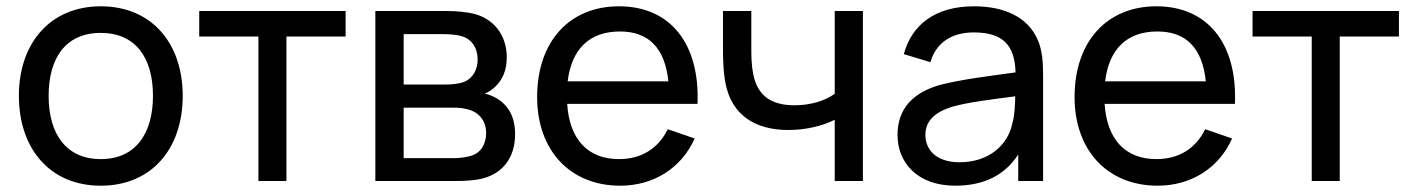

<svg xmlns="http://www.w3.org/2000/svg" viewBox="-20 -575 4490 610"><path d="M300 15C460.5 15 560.5 -101 560.5 -270.5C560.5 -437.5 462 -555 300 -555C141.5 -555 40 -440 40 -270.5C40 -103 138.5 15 300 15ZM300 -69.5C191 -69.5 134.5 -148.5 134.5 -270.5C134.5 -388.5 187 -470.5 300 -470.5C410.5 -470.5 466 -392 466 -270.5C466 -151.5 411.5 -69.5 300 -69.5Z M890 0V-459H1078V-540H613V-459H801V0Z M1428.5 0C1457.5 0 1491 -1.5 1517 -9C1579 -26.5 1616.5 -75.5 1616.5 -149C1616.5 -206.5 1593 -243 1555.5 -264C1544 -270.5 1531 -275.5 1520 -277.5C1531.5 -282 1544 -290 1554.5 -300.5C1576.5 -322 1590 -351.5 1590 -392.5C1590 -465 1547.5 -514 1490 -530C1464 -537 1429.5 -540 1402.5 -540H1172.5V0ZM1262.5 -466.5H1389C1396 -466.5 1428 -466.5 1450 -459C1481.5 -448.5 1497.5 -420 1497.5 -386C1497.5 -354.5 1483 -325.5 1453 -314.5C1437.5 -308.5 1414.5 -306.5 1396.5 -306.5H1262.5ZM1262.5 -233H1415.5C1427.5 -233 1445.5 -233 1460 -229C1498 -222 1524.5 -194.5 1524.5 -152C1524.5 -120 1509.5 -89 1475 -79.5C1459.5 -75 1437.5 -72.5 1423.5 -72.5H1262.5Z M2196 -245C2204 -437 2109 -555 1946.5 -555C1789.5 -555 1686.5 -443.5 1686.5 -266.5C1686.5 -97.5 1791 15 1950.5 15C2055 15 2144.5 -39.5 2187 -135L2101.5 -164.5C2071.5 -103 2017.5 -69.5 1946.5 -69.5C1847 -69.5 1789 -133 1782 -245ZM1949.5 -475C2041 -475 2092.5 -422.5 2103.5 -316.5H1783.5C1796 -419 1852.5 -475 1949.5 -475Z M2721.5 0V-540H2632V-277C2601.5 -255 2556 -240.5 2504.5 -240.5C2427 -240.5 2386 -273.5 2373 -340C2367.5 -366.5 2367 -397 2367 -417V-540H2277V-417C2277 -400 2277 -347 2286 -305.5C2306 -212.5 2375 -162 2485 -162C2542.5 -162 2595.5 -176 2632 -194.5V0Z M3276.5 -449.5C3245.5 -520 3172 -555 3074.5 -555C2952.5 -555 2877 -497.5 2851.5 -403L2936 -377.5C2955.5 -443.5 3008 -472 3073.5 -472C3167 -472 3204 -431 3206.5 -345C3126.5 -334 3031.5 -322.5 2964 -304.5C2882 -280.5 2831.5 -231 2831.5 -146C2831.5 -59 2894 15 3015 15C3105 15 3172 -18 3215 -84V0H3294V-334C3294 -376.5 3291.5 -416 3276.5 -449.5ZM3028.5 -59.5C2951.5 -59.5 2920 -102 2920 -146.5C2920 -197 2959.5 -221.5 3004 -235.5C3056.5 -250.5 3129.5 -259 3205.5 -269C3205 -244.5 3204 -210 3196.5 -184C3183.5 -117 3124.5 -59.5 3028.5 -59.5Z M3903.5 -245C3911.5 -437 3816.5 -555 3654 -555C3497 -555 3394 -443.5 3394 -266.5C3394 -97.5 3498.5 15 3658 15C3762.5 15 3852 -39.5 3894.5 -135L3809 -164.5C3779 -103 3725 -69.5 3654 -69.5C3554.5 -69.5 3496.5 -133 3489.5 -245ZM3657 -475C3748.5 -475 3800 -422.5 3811 -316.5H3491C3503.5 -419 3560 -475 3657 -475Z M4236.5 0V-459H4424.5V-540H3959.5V-459H4147.5V0Z"/></svg>

Font: Hauora Medium
Style: Regular
Weight: 500
Designer: Wayne Shih
Foundry: WCYS
Version: Version 1.001;hotconv 1.0.109;makeotfexe 2.5.65596